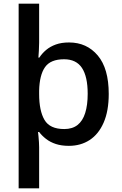

<svg xmlns="http://www.w3.org/2000/svg" viewBox="-20 -780 661 1040"><path d="M569 -271Q569 -179 541.5 -116Q514 -53 465.5 -21.5Q417 10 353 10Q313 10 282.5 0Q252 -10 229.5 -27.5Q207 -45 192 -65H186Q187 -57 188.5 -41.5Q190 -26 191 -10Q192 6 192 17V240H81V-760H192V-549Q192 -529 190.5 -505Q189 -481 188 -468H193Q208 -491 230 -509.5Q252 -528 282.5 -539Q313 -550 354 -550Q450 -550 509.5 -479.5Q569 -409 569 -271ZM455 -272Q455 -365 424 -412Q393 -459 327 -459Q254 -459 224 -416.5Q194 -374 192 -289V-271Q192 -180 221 -130.5Q250 -81 328 -81Q372 -81 400 -103Q428 -125 441.5 -168Q455 -211 455 -272Z"/></svg>

Font: Noto Sans Oriya Medium
Style: Regular
Weight: 500
Version: Version 2.003